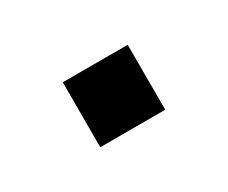

<svg xmlns="http://www.w3.org/2000/svg" viewBox="-37 -438 304 256"><g transform="rotate(-30 115.0 -310.0)"><path d="M65 -260V-360H165V-260Z"/></g></svg>

Font: Share Tech
Style: Regular
Weight: 400
Designer: Ralph du Carrois
Foundry: Carrois Type Design
Version: Version 1.100